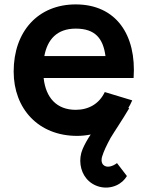

<svg xmlns="http://www.w3.org/2000/svg" viewBox="-20 -598 667 867"><path d="M177.1 -245.8H583.3C596.9 -440.6 504.2 -578.1 321.9 -578.1C152.1 -578.1 41.7 -456.3 41.7 -275C41.7 -106.3 154.2 15.6 328.1 15.6C349 15.6 368.8 13.5 389.6 9.4C376 29.2 362.5 53.1 353.1 75C333.3 121.9 342.7 174 368.8 206.3C400 245.8 456.3 260.4 504.2 239.6C526 230.2 542.7 214.6 553.1 196.9L508.3 138.5C489.6 153.1 461.5 162.5 445.8 145.8C435.4 134.4 438.5 115.6 441.7 107.3C447.9 86.5 461.5 57.3 479.2 25C497.9 -6.2 532.3 -56.3 563.5 -109.4L559.4 -110.4C565.6 -120.8 571.9 -132.3 577.1 -144.8L453.1 -182.3C428.1 -129.2 380.2 -102.1 321.9 -102.1C235.4 -102.1 186.5 -157.3 177.1 -245.8ZM321.9 -468.8C410.4 -468.8 445.8 -424 456.3 -344.8H180.2C193.8 -418.8 236.5 -468.8 321.9 -468.8Z"/></svg>

Font: Manrope3 Bold
Style: Regular
Weight: 700
Designer: Mikhail Sharanda
Foundry: Mikhail Sharanda
Version: Version 3.000;PS 003.000;hotconv 1.0.88;makeotf.lib2.5.64775